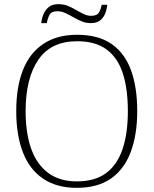

<svg xmlns="http://www.w3.org/2000/svg" viewBox="-20 -892 738 922"><path d="M349 10Q252 10 187 -34Q122 -78 90 -160.5Q58 -243 58 -359Q58 -475 90.5 -556.5Q123 -638 188.5 -681.5Q254 -725 350 -725Q452 -725 515.5 -681Q579 -637 609 -555Q639 -473 639 -358Q639 -247 608.5 -164Q578 -81 514 -35.5Q450 10 349 10ZM349 -21Q437 -21 490.5 -61.5Q544 -102 569 -177.5Q594 -253 594 -358Q594 -464 570 -539Q546 -614 492.5 -654Q439 -694 350 -694Q225 -694 164 -605Q103 -516 103 -358Q103 -252 130 -177Q157 -102 211.5 -61.5Q266 -21 349 -21ZM416 -781Q392 -781 371 -790Q350 -799 331 -810Q312 -821 293.5 -829.5Q275 -838 256 -838Q226 -838 217 -819.5Q208 -801 205 -781H178Q180 -802 188.5 -823Q197 -844 214 -858Q231 -872 260 -872Q286 -872 306.5 -863.5Q327 -855 345.5 -844Q364 -833 382 -824.5Q400 -816 418 -816Q446 -816 455.5 -832.5Q465 -849 468 -869H495Q493 -847 485 -827Q477 -807 461 -794Q445 -781 416 -781Z"/></svg>

Font: Noto Serif Thai ExtraLight
Style: Regular
Weight: 250
Version: Version 2.001